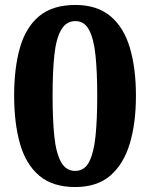

<svg xmlns="http://www.w3.org/2000/svg" viewBox="-20 -744 605 774"><path d="M283 10Q192 10 138 -36Q84 -82 60.5 -165Q37 -248 37 -359Q37 -470 60.5 -552Q84 -634 138 -679Q192 -724 284 -724Q371 -724 425 -679Q479 -634 503.5 -551.5Q528 -469 528 -358Q528 -247 503 -164.5Q478 -82 424.5 -36Q371 10 283 10ZM283 -55Q320 -55 339 -91Q358 -127 365 -194.5Q372 -262 372 -358Q372 -454 365 -521Q358 -588 339 -623.5Q320 -659 284 -659Q247 -659 226.5 -623.5Q206 -588 199 -521Q192 -454 192 -358Q192 -262 199 -194.5Q206 -127 226 -91Q246 -55 283 -55Z"/></svg>

Font: Noto Serif Myanmar
Style: Regular
Weight: 400
Designer: Ben Mitchell and the Monotype Design Team
Foundry: Monotype Imaging Inc.
Version: Version 2.106